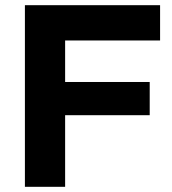

<svg xmlns="http://www.w3.org/2000/svg" viewBox="-20 -720 662 740"><path d="M76 0V-700H597V-564H231V-404H557V-276H231V0Z"/></svg>

Font: REM SemiBold
Style: Regular
Weight: 600
Designer: Octavio Pardo
Foundry: Ashler Design
Version: Version 1.005;gftools[0.9.28]